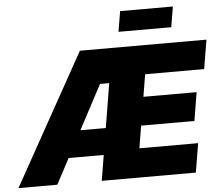

<svg xmlns="http://www.w3.org/2000/svg" viewBox="-87 -994 1227 1062"><g transform="rotate(-5 526.5 -463.0)"><path d="M-27.3 0 377.4 -727.5H1080.1L1053.2 -566.4H725.6L705.1 -442.9H1000.5L974.6 -285.2H678.7L658.2 -161.1H984.4L957.5 0H435.1L523.4 -534.7H472.2L188.5 0ZM170.4 -141.6 194.8 -289.1H585.4L561 -141.6ZM911.1 -926.3 892.1 -813H599.1L618.2 -926.3Z"/></g></svg>

Font: Inter 18pt Black
Style: Italic
Weight: 900
Italic angle: -9.3988°
Designer: Rasmus Andersson
Foundry: rsms
Version: Version 4.001;git-66647c0bb